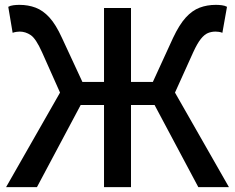

<svg xmlns="http://www.w3.org/2000/svg" viewBox="-20 -770 967 790"><path d="M5 0 227 -389 153 -555Q128 -611 106.5 -625.5Q85 -640 61 -640Q57 -640 48.5 -639Q40 -638 32 -635L14 -742Q23 -747 35.5 -748.5Q48 -750 60 -750Q96 -750 126.5 -738.5Q157 -727 183.5 -698Q210 -669 235 -614L319 -433H408V-737H519V-433H609L692 -614Q718 -669 744.5 -698Q771 -727 801.5 -738.5Q832 -750 868 -750Q880 -750 892.5 -748.5Q905 -747 914 -742L895 -635Q888 -638 880 -639Q872 -640 867 -640Q850 -640 835.5 -634Q821 -628 806.5 -610Q792 -592 775 -555L700 -389L922 0H796L616 -338H519V0H408V-338H312L132 0Z"/></svg>

Font: Source Han Sans TC Medium
Style: Regular
Weight: 500
Designer: Ryoko NISHIZUKA Ë•øÂ°öÊ∂ºÂ≠ê (kana, bopomofo & ideographs); Paul D. Hunt (Latin, Greek & Cyrillic); Sandoll Communicatio
Foundry: Adobe
Version: Version 2.004;hotconv 1.0.118;makeotfexe 2.5.65603